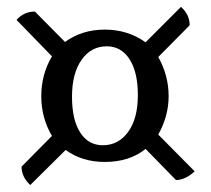

<svg xmlns="http://www.w3.org/2000/svg" viewBox="-20 -608 616 561"><path d="M190.4 -325.2Q190.4 -393.6 218.3 -433.1Q246.1 -472.7 292 -472.7Q334 -472.7 358.4 -435.1Q382.8 -397.5 382.8 -330.1Q382.8 -261.7 354.5 -222.7Q326.2 -183.6 280.3 -183.6Q238.3 -183.6 214.4 -220.7Q190.4 -257.8 190.4 -325.2ZM171.9 -169.9Q219.7 -134.8 286.1 -134.8Q358.4 -134.8 405.3 -172.9L494.1 -82Q521.5 -82 548.8 -107.4L442.4 -214.8Q472.7 -268.6 472.7 -327.1Q472.7 -387.7 442.4 -441.4L534.2 -534.2Q534.2 -565.4 508.8 -587.9L405.3 -484.4Q353.5 -521.5 286.1 -521.5Q219.7 -521.5 169.9 -485.4L82 -574.2Q49.8 -574.2 28.3 -549.8L131.8 -443.4Q100.6 -390.6 100.6 -327.1Q100.6 -263.7 131.8 -210.9L43 -121.1Q43 -90.8 68.4 -67.4Z"/></svg>

Font: Kurale
Style: Regular
Weight: 400
Version: 1.0; ttfautohint (v1.3)